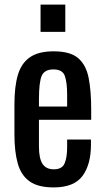

<svg xmlns="http://www.w3.org/2000/svg" viewBox="-20 -810 461 838"><path d="M214 8Q146 8 109 -18.5Q72 -45 57.5 -96.5Q43 -148 43 -223V-355Q43 -432 58 -483Q73 -534 110.5 -560Q148 -586 214 -586Q287 -586 321.5 -556Q356 -526 367 -469.5Q378 -413 378 -334V-287H150V-171Q150 -119 165.5 -95Q181 -71 215 -71Q251 -71 262 -97Q273 -123 273 -166V-201H377V-179Q377 -92 340 -42Q303 8 214 8ZM150 -345H273V-397Q273 -450 263 -478.5Q253 -507 213 -507Q174 -507 162 -479Q150 -451 150 -376ZM157 -671V-790H265V-671Z"/></svg>

Font: Oswald
Style: Regular
Weight: 400
Designer: Vernon Adams
Foundry: Vernon Adams
Version: Version 4.103; ttfautohint (v1.8.3)